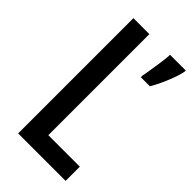

<svg xmlns="http://www.w3.org/2000/svg" viewBox="-223 -778 841 841"><g transform="rotate(45 198.0 -357.0)"><path d="M72 0V-714H171V-88H366V0ZM396 -704Q391 -681 380.5 -653Q370 -625 357.5 -598.5Q345 -572 334 -554H278V-565Q281 -578 285.5 -607Q290 -636 294.5 -666.5Q299 -697 299 -714H396Z"/></g></svg>

Font: Noto Sans Sinhala ExtraCondensed Medium
Style: Regular
Weight: 500
Width: 2
Designer: Jelle Bosma - Monotype Design Team
Foundry: Monotype Imaging Inc.
Version: Version 2.006; ttfautohint (v1.8.4.7-5d5b)